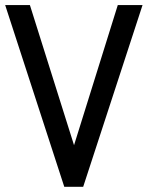

<svg xmlns="http://www.w3.org/2000/svg" viewBox="-27 -720 577 750"><path d="M433.1 -700.2H529.8L297.9 9.8H224.1L-6.8 -700.2H89.8L262.2 -152.8Z"/></svg>

Font: D-DIN-PRO Medium
Style: Regular
Weight: 500
Designer: datto
Foundry: CyberFei
Version: Version 1.000;hotconv 1.0.109;makeotfexe 2.5.65596